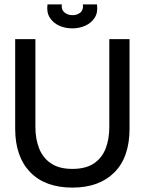

<svg xmlns="http://www.w3.org/2000/svg" viewBox="-20 -838 658 873"><path d="M309 15Q185 15 117 -55.5Q49 -126 49 -253V-660H141V-260Q141 -206 158 -163Q175 -120 212 -95Q249 -70 309 -70Q370 -70 407 -95Q444 -120 460.5 -163Q477 -206 477 -260V-660H569V-253Q569 -123 500 -54Q431 15 309 15ZM196 -818H261Q258 -794 273 -781.5Q288 -769 310 -769Q331 -769 345.5 -781Q360 -793 357 -818H421Q426 -782 411 -758Q396 -734 368.5 -721.5Q341 -709 309 -709Q276 -709 248.5 -721.5Q221 -734 206 -758.5Q191 -783 196 -818Z"/></svg>

Font: Bricolage Grotesque 48pt
Style: Regular
Weight: 400
Designer: Mathieu Triay
Foundry: Atelier Triay
Version: Version 1.000; ttfautohint (v1.8.4.7-5d5b);gftools[0.9.32]